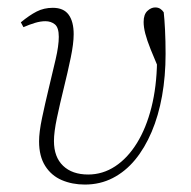

<svg xmlns="http://www.w3.org/2000/svg" viewBox="-20 -484 512 516"><path d="M208 12Q174 12 146 0Q118 -12 101.5 -38Q85 -64 85 -104Q85 -129 93 -167Q101 -205 111 -246.5Q121 -288 129.5 -324.5Q138 -361 138 -385Q138 -410 127.5 -418.5Q117 -427 102 -427Q89 -427 74 -422.5Q59 -418 43 -411L36 -424Q59 -443 78.5 -453Q98 -463 122 -463Q151 -463 164.5 -444.5Q178 -426 178 -392Q178 -367 170 -328.5Q162 -290 151.5 -247.5Q141 -205 133 -167Q125 -129 125 -105Q125 -62 149.5 -38.5Q174 -15 217 -15Q256 -15 289.5 -37Q323 -59 348 -99.5Q373 -140 387 -195.5Q401 -251 402 -318Q402 -329 401 -342.5Q400 -356 399 -371L410 -332L412 -286Q395 -326 385 -351Q375 -376 370.5 -393.5Q366 -411 366 -425Q366 -445 376 -454.5Q386 -464 397 -464Q405 -464 410.5 -460.5Q416 -457 420 -451Q422 -434 423.5 -404Q425 -374 425 -339Q425 -279 415.5 -226Q406 -173 387.5 -129.5Q369 -86 343 -54.5Q317 -23 283 -5.5Q249 12 208 12Z"/></svg>

Font: Source Serif 4 48pt Light
Style: Italic
Weight: 300
Italic angle: -12°
Designer: Frank Grießhammer
Foundry: Adobe Systems Incorporated
Version: Version 4.004;hotconv 1.0.116;makeotfexe 2.5.65601